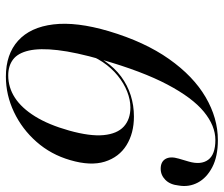

<svg xmlns="http://www.w3.org/2000/svg" viewBox="-74 -677 761 653"><g transform="rotate(90 306.5 -350.5)"><path d="M456.5 -711Q512 -711 548.5 -692Q585 -673 601 -642.8Q617 -612.5 611 -578Q608 -548.5 591.8 -532.5Q575.5 -516.5 554 -516.5Q530 -516.5 520.5 -533Q511 -549.5 519.5 -578L529.5 -612Q541.5 -653.5 523.5 -678Q505.5 -702.5 456 -702.5Q408 -702.5 360.2 -663.5Q312.5 -624.5 267.5 -539.2Q222.5 -454 183 -316Q157.5 -227 150.5 -166.2Q143.5 -105.5 152 -68.2Q160.5 -31 182.2 -14.5Q204 2 236.5 2Q277.5 2 312.5 -20.8Q347.5 -43.5 376 -89.5Q404.5 -135.5 424 -205Q444 -276.5 439.5 -322.5Q435 -368.5 410.5 -391Q386 -413.5 345.5 -413.5Q319.5 -413.5 291.5 -402.5Q263.5 -391.5 237.5 -370.5Q211.5 -349.5 191.2 -319.5Q171 -289.5 159.5 -252L153.5 -254.5Q166.5 -296 188.8 -328Q211 -360 240.2 -381.8Q269.5 -403.5 304 -414.5Q338.5 -425.5 376.5 -425.5Q433 -425.5 473.8 -400.2Q514.5 -375 529.8 -326.5Q545 -278 524.5 -208.5Q505.5 -143 462.2 -94Q419 -45 361 -17.5Q303 10 240.5 10Q164.5 10 118.5 -31.5Q72.5 -73 63 -151.5Q53.5 -230 86 -340Q122.5 -462.5 180.8 -545Q239 -627.5 310.2 -669.2Q381.5 -711 456.5 -711Z"/></g></svg>

Font: Fraunces 120pt
Style: Italic
Weight: 400
Italic angle: -16°
Version: Version 1.000;[b76b70a41]